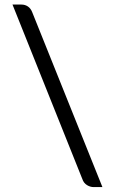

<svg xmlns="http://www.w3.org/2000/svg" viewBox="-20 -756 492 822"><path d="M33.5 -736.5H71.5Q87.5 -736.5 99.8 -728Q112 -719.5 118 -703.5L418.5 45H381Q366.5 45 352.5 36.5Q338.5 28 332.5 10.5Z"/></svg>

Font: Lato-Regular
Style: Regular
Weight: 400
Designer: Lukasz Dziedzic with Adam Twardoch and Botio Nikoltchev
Foundry: tyPoland Lukasz Dziedzic
Version: Version 2.015; 2015-08-06; http://www.latofonts.com/